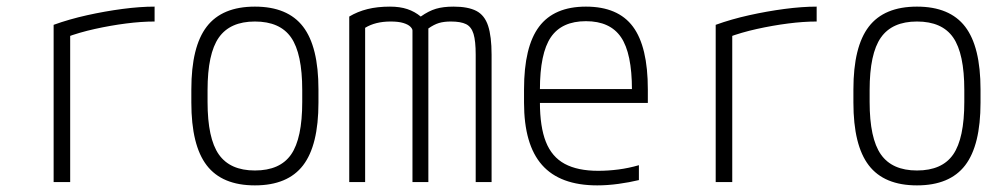

<svg xmlns="http://www.w3.org/2000/svg" viewBox="-20 -550 3040 580"><path d="M142 -475Q189 -492 243 -504Q297 -516 350 -523Q403 -530 447 -530V-485Q407 -485 360.5 -479Q314 -473 266.5 -462.5Q219 -452 179 -437L192 -462V0H142Z M750 10Q651 10 604.5 -50.5Q558 -111 558 -240V-280Q558 -409 604.5 -469.5Q651 -530 750 -530Q849 -530 895.5 -469.5Q942 -409 942 -280V-240Q942 -111 895.5 -50.5Q849 10 750 10ZM750 -35Q826 -35 859.5 -83.5Q893 -132 893 -242V-278Q893 -388 859.5 -436.5Q826 -485 750 -485Q675 -485 641 -436.5Q607 -388 607 -278V-242Q607 -132 641 -83.5Q675 -35 750 -35Z M1035 0V-500Q1060 -515 1090 -522.5Q1120 -530 1158 -530Q1188 -530 1210.5 -522.5Q1233 -515 1251 -500Q1275 -517 1297 -523.5Q1319 -530 1350 -530Q1394 -530 1419 -517Q1444 -504 1454.5 -472Q1465 -440 1465 -385V0H1417V-385Q1417 -426 1410.5 -447.5Q1404 -469 1388 -477Q1372 -485 1342 -485Q1321 -485 1306 -480.5Q1291 -476 1274 -464V0H1226V-458Q1226 -463 1219.5 -469.5Q1213 -476 1198.5 -480.5Q1184 -485 1160 -485Q1114 -485 1083 -466V0Z M1784 10Q1672 10 1617.5 -51.5Q1563 -113 1563 -240V-280Q1563 -409 1608.5 -469.5Q1654 -530 1750 -530Q1847 -530 1892 -469.5Q1937 -409 1937 -280V-239H1587V-281H1903L1889 -265V-279Q1889 -389 1856 -437.5Q1823 -486 1750 -486Q1677 -486 1644 -437.5Q1611 -389 1611 -279V-241Q1611 -167 1629 -121.5Q1647 -76 1686 -55Q1725 -34 1787 -34Q1817 -34 1848 -38Q1879 -42 1910 -51V-6Q1881 1 1848 5.5Q1815 10 1784 10Z M2142 -475Q2189 -492 2243 -504Q2297 -516 2350 -523Q2403 -530 2447 -530V-485Q2407 -485 2360.5 -479Q2314 -473 2266.5 -462.5Q2219 -452 2179 -437L2192 -462V0H2142Z M2750 10Q2651 10 2604.5 -50.5Q2558 -111 2558 -240V-280Q2558 -409 2604.5 -469.5Q2651 -530 2750 -530Q2849 -530 2895.5 -469.5Q2942 -409 2942 -280V-240Q2942 -111 2895.5 -50.5Q2849 10 2750 10ZM2750 -35Q2826 -35 2859.5 -83.5Q2893 -132 2893 -242V-278Q2893 -388 2859.5 -436.5Q2826 -485 2750 -485Q2675 -485 2641 -436.5Q2607 -388 2607 -278V-242Q2607 -132 2641 -83.5Q2675 -35 2750 -35Z"/></svg>

Font: M PLUS Code Latin Light
Style: Regular
Weight: 300
Designer: Coji Morishita
Foundry: UNDERFOREST DESIGN
Version: Version 1.002; ttfautohint (v1.8.3)